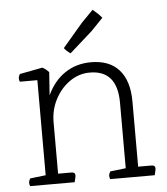

<svg xmlns="http://www.w3.org/2000/svg" viewBox="-53 -782 721 829"><g transform="rotate(-5 308.0 -367.5)"><path d="M584 0H391Q388 -8 388 -14Q388 -22 394 -33L462 -41V-325Q462 -466 343 -466Q296 -466 256.5 -438.5Q217 -411 193 -365.5Q169 -320 169 -266V-43H227Q243 -43 243 -29Q243 -23 239 -8L237 0H44Q41 -8 41 -14Q41 -22 47 -33L115 -41V-453H39Q36 -460 36 -467Q36 -476 42 -486L141 -505Q158 -496 169 -483L162 -383Q190 -444 239 -477Q288 -510 352 -510Q432 -510 474 -462.5Q516 -415 516 -325V-43H574Q590 -43 590 -29Q590 -23 586 -8ZM367 -644 268 -556Q250 -568 241 -581L328 -683L379 -735Q392 -724 400 -716.5Q408 -709 418 -697Z"/></g></svg>

Font: Scope One
Style: Regular
Weight: 400
Designer: Dalton Maag Ltd
Foundry: Dalton Maag Ltd
Version: Version 1.002; ttfautohint (v1.4.1) -l 11 -r 50 -G 50 -x 14 